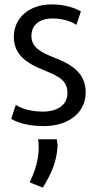

<svg xmlns="http://www.w3.org/2000/svg" viewBox="-20 -562 442 874"><path d="M153 72H239C239 82 243 96 242 105C237 178 213 230 175 292L115 268C140 217 156 163 156 112C156 100 156 84 153 72ZM370 -140C370 -52 295 12 179 12C104 12 55 -6 31 -21L52 -85C69 -72 113 -54 175 -54C241 -54 287 -84 287 -138C287 -193 254 -213 176 -244C86 -280 43 -323 43 -395C43 -478 110 -542 215 -542C277 -542 323 -525 348 -510C344 -496 332 -463 328 -449C310 -460 275 -478 219 -478C160 -478 123 -448 123 -399C123 -347 163 -325 229 -299C323 -263 370 -219 370 -140Z"/></svg>

Font: Repo Regular
Style: Regular
Weight: 400
Designer: Stefan Peev
Foundry: Context Ltd
Version: Version 1.502